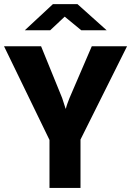

<svg xmlns="http://www.w3.org/2000/svg" viewBox="-20 -929 648 949"><path d="M241.7 -908.7H362.8L507.3 -779.3H381.8L299.8 -846.7L228 -779.3H102.5ZM224.6 -237.3 0 -700.2H183.1L287.1 -444.8Q291.5 -433.6 304.2 -392.1H305.7Q307.6 -401.4 313 -416.7Q318.4 -432.1 323.7 -444.8L433.6 -700.2H607.9L377.9 -239.3V0H224.6Z"/></svg>

Font: Selawik
Style: Bold
Weight: 700
Designer: Aaron Bell
Foundry: Microsoft Corporation
Version: Version 1.01